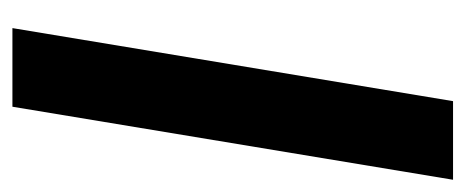

<svg xmlns="http://www.w3.org/2000/svg" viewBox="-246 -522 768 317"><g transform="rotate(90 138.5 -364.0)"><path d="M277.3 -727.5 156.7 0H26.9L147.5 -727.5Z"/></g></svg>

Font: Inter 16pt SemiBold
Style: Italic
Weight: 600
Italic angle: -9.3988°
Version: Version 4.001;git-66647c0bb